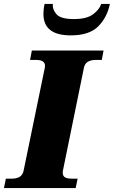

<svg xmlns="http://www.w3.org/2000/svg" viewBox="-45 -957 579 977"><path d="M176 -886Q176 -912 182 -937H224Q221 -909 242.5 -884.5Q264 -860 331 -860Q397 -860 429.5 -885Q462 -910 470 -937H514Q501 -870 455.5 -823.5Q410 -777 315 -777Q176 -777 176 -886ZM-15 -48H16Q67 -48 75 -88L183 -612Q184 -616 184 -622Q184 -652 139 -652H108L117 -700H482L473 -652H442Q390 -652 382 -612L275 -88Q274 -84 274 -78Q274 -63 284.5 -55.5Q295 -48 319 -48H350L340 0H-25Z"/></svg>

Font: Taviraj Black
Style: Italic
Weight: 900
Italic angle: -12°
Designer: Katatrad Team
Foundry: CadsonDemak
Version: Version 1.001